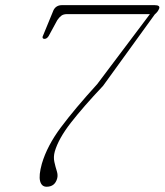

<svg xmlns="http://www.w3.org/2000/svg" viewBox="-20 -720 641 748"><path d="M202.5 -24Q193.5 7.5 161.5 7.5Q142 7.5 136.2 -14.5Q130.5 -36.5 143 -82Q163.5 -152 217.5 -224.2Q271.5 -296.5 358.5 -392L564 -665H241.5Q227.5 -665 219.5 -659.2Q211.5 -653.5 203.5 -642L169.5 -579.5Q162.5 -568.5 153 -568.5Q141 -569.5 149 -584.5L188.5 -680.5Q198.5 -700 222 -700H582Q605 -700 600 -686.5Q598 -681.5 594.5 -676.2Q591 -671 583 -664L381.5 -385.5Q304.5 -304 256.2 -242Q208 -180 193.5 -130Q187.5 -108.5 191.8 -89.2Q196 -70 201.2 -53.8Q206.5 -37.5 202.5 -24Z"/></svg>

Font: Fraunces 9pt Thin
Style: Italic
Weight: 100
Italic angle: -16°
Version: Version 1.000;[b76b70a41]